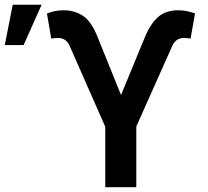

<svg xmlns="http://www.w3.org/2000/svg" viewBox="-26 -780 868 800"><path d="M412.6 0V-251.8L264.2 -588.8Q256.7 -605.5 244.9 -613.6Q233 -621.8 215.6 -621.8Q208.8 -621.8 199.4 -620.9Q190 -620 187.5 -619.3L169.7 -723.7Q185.7 -730.1 202.6 -733.7Q219.5 -737.2 239.3 -737.2Q285.2 -737.2 320.3 -713.6Q355.5 -690 380.7 -625.4L478.3 -384.2L576.3 -621.8Q599.4 -679.3 631.7 -708.3Q664.1 -737.2 716.3 -737.2Q734.4 -737.2 752.1 -733.7Q769.9 -730.1 786.6 -724.4L768.1 -619.3Q765.3 -620 756.2 -620.9Q747.2 -621.8 740.1 -621.8Q722.7 -621.8 710.8 -613.3Q698.9 -604.8 691.8 -588.8L541.9 -252.8V0ZM-6 -592.3 27 -760.3H147.4L72.4 -592.3Z"/></svg>

Font: InterMG SemiBold
Style: Regular
Weight: 600
Designer: Rasmus Andersson
Foundry: rsms
Version: Version 3.019;December 26, 2023;FontCreator 15.0.0.2955 64-b